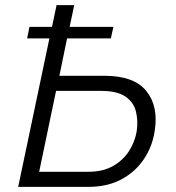

<svg xmlns="http://www.w3.org/2000/svg" viewBox="-20 -730 686 750"><path d="M51 0 173 -580H86L95 -625H183L201 -710H270L252 -625H423L413 -580H242L212 -434H388Q504 -434 552 -374Q600 -314 584 -217Q575 -157 541.5 -107.5Q508 -58 453.5 -29Q399 0 324 0ZM133 -59H325Q382 -59 421.5 -81.5Q461 -104 484 -140Q507 -176 514 -217Q520 -258 511 -294.5Q502 -331 469.5 -353Q437 -375 374 -375H199Z"/></svg>

Font: Raleway
Style: Italic
Weight: 400
Italic angle: -12°
Designer: Matt McInerney, Pablo Impallari, Rodrigo Fuenzalida
Foundry: Matt McInerney, Pablo Impallari, Rodrigo Fuenzalida
Version: Version 4.026